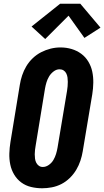

<svg xmlns="http://www.w3.org/2000/svg" viewBox="-20 -1000 558 1028"><path d="M206 8Q175 8 146 1Q117 -6 94 -23Q71 -40 56 -65Q41 -90 35 -119Q29 -148 30 -178.5Q31 -209 36 -240L86 -545Q90 -571 98.5 -596.5Q107 -622 121 -645.5Q135 -669 155.5 -688.5Q176 -708 200.5 -720.5Q225 -733 251 -739.5Q277 -746 304 -746Q335 -746 363.5 -737.5Q392 -729 415 -712Q438 -695 453 -670Q468 -645 474 -616.5Q480 -588 479.5 -557Q479 -526 474 -495L423 -190Q419 -165 410.5 -139.5Q402 -114 388 -90.5Q374 -67 353.5 -47Q333 -27 308.5 -14.5Q284 -2 257.5 3Q231 8 206 8ZM209 -106Q226 -106 241.5 -117Q257 -128 266 -143.5Q275 -159 280 -175.5Q285 -192 288 -209L339 -514Q341 -526 342 -538Q343 -550 343 -562Q343 -574 341.5 -585Q340 -596 335 -606.5Q330 -617 320.5 -623Q311 -629 299 -629Q282 -629 267 -617.5Q252 -606 243 -591Q234 -576 229 -559.5Q224 -543 221 -526L171 -221Q169 -209 167.5 -197.5Q166 -186 166 -174Q166 -162 167.5 -150.5Q169 -139 174 -129Q179 -119 188 -112.5Q197 -106 209 -106ZM222 -791 149 -858 302 -980H410L518 -852L432 -797L347 -916Z"/></svg>

Font: Iosevka Slab Heavy
Style: Italic
Weight: 900
Italic angle: -9°
Monospace: yes
Designer: Belleve Invis
Foundry: Belleve Invis
Version: Version 11.1.0; ttfautohint (v1.8.3)